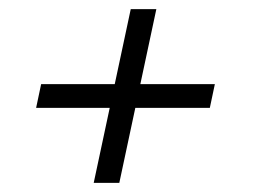

<svg xmlns="http://www.w3.org/2000/svg" viewBox="-20 -463 553 420"><path d="M185 -63 220 -227H59L70 -279H231L266 -443H322L287 -279H450L439 -227H276L241 -63Z"/></svg>

Font: Saira Semi Condensed Light
Style: Italic
Weight: 300
Width: 4
Italic angle: -12°
Designer: Hector Gatti with collaboration of the Omnibus-Type team
Foundry: Omnibus-Type
Version: Version 1.001; ttfautohint (v1.8)